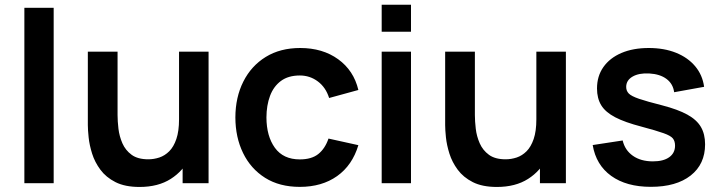

<svg xmlns="http://www.w3.org/2000/svg" viewBox="-20 -752 2954 788"><path d="M200.3 0H80V-720H200.3Z M552.8 15.3Q493.1 15.3 454 -4.5Q415 -24.3 392 -55.5Q369 -86.6 358 -121.6Q347 -156.7 343.8 -188Q340.5 -219.2 340.5 -238.5V-540H462.5V-279.8Q462.5 -254.8 466.1 -223.8Q469.8 -192.8 482.3 -164Q494.9 -135.2 520.2 -116.7Q545.4 -98.2 588.7 -98.2Q611.5 -98.2 634 -105.6Q656.4 -113.1 674.6 -131.2Q692.8 -149.3 703.8 -181.5Q714.8 -213.6 714.8 -262.5L786.3 -231.8Q786.3 -163.1 759.6 -107Q732.8 -50.8 680.9 -17.8Q629 15.3 552.8 15.3ZM836 0H729.5V-167.5H714.8V-540H836Z M1210.5 15Q1127.1 15 1068 -22.2Q1008.9 -59.5 977.6 -124Q946.2 -188.4 946 -270Q946.2 -352.8 978.7 -417.2Q1011.1 -481.6 1070.6 -518.3Q1130.1 -555 1212.2 -555Q1304.2 -555 1368 -508.8Q1431.8 -462.7 1450.8 -382.7L1330.8 -349.8Q1317.1 -393.5 1284.5 -417.8Q1251.9 -442.2 1210.5 -442.2Q1163.3 -442.2 1133 -419.8Q1102.7 -397.3 1088.2 -358.4Q1073.7 -319.5 1073.5 -270Q1073.8 -192.9 1108.2 -145.4Q1142.7 -97.8 1210.5 -97.8Q1258.8 -97.8 1286.4 -119.9Q1314.1 -142 1328.2 -183.3L1450.8 -156.2Q1426.1 -73.7 1363.6 -29.3Q1301.1 15 1210.5 15Z M1666.8 -621.8H1546.5V-732.5H1666.8ZM1666.8 0H1546.5V-540H1666.8Z M2019.3 15.3Q1959.6 15.3 1920.5 -4.5Q1881.5 -24.3 1858.5 -55.5Q1835.5 -86.6 1824.5 -121.6Q1813.5 -156.7 1810.2 -188Q1807 -219.2 1807 -238.5V-540H1929V-279.8Q1929 -254.8 1932.6 -223.8Q1936.2 -192.8 1948.8 -164Q1961.4 -135.2 1986.7 -116.7Q2011.9 -98.2 2055.2 -98.2Q2078 -98.2 2100.5 -105.6Q2122.9 -113.1 2141.1 -131.2Q2159.2 -149.3 2170.3 -181.5Q2181.3 -213.6 2181.3 -262.5L2252.8 -231.8Q2252.8 -163.1 2226.1 -107Q2199.3 -50.8 2147.4 -17.8Q2095.5 15.3 2019.3 15.3ZM2302.5 0H2196V-167.5H2181.3V-540H2302.5Z M2651.2 14.8Q2550.9 14.8 2488.5 -30.1Q2426.2 -75 2412.5 -156.7L2535.5 -175.5Q2544.8 -135.5 2577.5 -112.6Q2610.2 -89.7 2659.7 -89.7Q2702.8 -89.7 2726.6 -106.8Q2750.5 -123.9 2750.5 -154.2Q2750.5 -172.4 2741.7 -183.7Q2732.8 -194.9 2703.4 -205.4Q2674 -215.9 2613 -232.2Q2545.2 -249.8 2505.1 -270.6Q2465.1 -291.4 2447.6 -319.9Q2430.2 -348.4 2430.2 -389Q2430.2 -439.5 2456.5 -476.9Q2482.8 -514.2 2530.5 -534.6Q2578.2 -555 2642.7 -555Q2705.5 -555 2754.3 -535.5Q2803.1 -515.9 2833.2 -480Q2863.2 -444.2 2869.8 -395.7L2746.8 -373.5Q2742.3 -407.9 2715.5 -428Q2688.8 -448 2644.7 -450.5Q2602.2 -452.8 2576.1 -437.6Q2550 -422.4 2550 -395.2Q2550 -379.2 2560.5 -368.3Q2571.1 -357.3 2602.7 -346.5Q2634.3 -335.7 2697.5 -319.7Q2762.2 -302.9 2800.8 -281.7Q2839.4 -260.5 2856.6 -231Q2873.8 -201.6 2873.8 -159.7Q2873.8 -78.2 2814.7 -31.7Q2755.5 14.8 2651.2 14.8Z"/></svg>

Font: Manrope Variable Light
Style: Regular
Weight: 200
Designer: Mikhail Sharanda
Foundry: Mikhail Sharanda
Version: Version 4.505